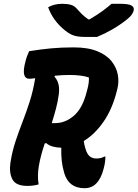

<svg xmlns="http://www.w3.org/2000/svg" viewBox="-20 -969 723 1009"><path d="M183 0Q170 4 154.5 6Q139 8 124 8Q63 8 45 -27Q27 -62 35 -115Q44 -173 61 -224.5Q78 -276 98 -327.5Q118 -379 136 -435Q154 -491 165 -558Q155 -557 147.5 -556Q140 -555 135 -555Q90 -555 113 -643Q117 -660 122 -673.5Q127 -687 133 -700Q195 -710 249.5 -715Q304 -720 367 -720Q442 -720 491 -700Q540 -680 566 -647.5Q592 -615 599 -577Q606 -539 597 -503L594 -491Q570 -395 523.5 -328.5Q477 -262 420 -228Q423 -207 429 -188Q437 -160 451 -148Q465 -136 487 -136Q511 -136 528 -146H534Q534 -117 525 -84Q518 -56 508 -36.5Q498 -17 485 -4Q461 20 424 20Q342 20 318 -58Q308 -92 304.5 -124Q301 -156 302 -193Q300 -193 298 -193Q281 -193 259 -198.5Q237 -204 223 -217L215 -215Q205 -185 197 -155.5Q189 -126 184 -96Q180 -73 179.5 -48Q179 -23 183 0ZM289 -473Q284 -435 274 -397.5Q264 -360 252 -322Q259 -322 270 -322Q323 -322 368.5 -361Q414 -400 436 -488L440 -503Q449 -538 447 -562Q409 -575 345 -575Q326 -575 306.5 -574Q287 -573 269 -571L266 -566Q297 -534 289 -473ZM490 -775H426Q391 -775 369 -782Q347 -789 323 -808Q258 -860 233 -931Q265 -949 307 -949Q333 -949 351.5 -944Q370 -939 383 -924Q395 -910 408 -897Q421 -884 444 -867H450Q493 -892 520.5 -912.5Q548 -933 566 -949H611Q655 -949 670 -940.5Q685 -932 683 -918Q682 -907 673.5 -894Q665 -881 646 -866Q577 -811 490 -775Z"/></svg>

Font: Recursive Sn Csl St XBd
Style: Italic
Weight: 800
Italic angle: -15°
Version: Version 1.079;hotconv 1.0.112;makeotfexe 2.5.65598; ttfautoh